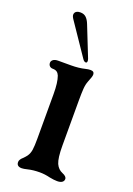

<svg xmlns="http://www.w3.org/2000/svg" viewBox="-138 -751 566 815"><g transform="rotate(20 145.0 -343.5)"><path d="M47 -10Q47 -16 51 -22Q55 -28 61 -33Q71 -43 76 -50Q85 -63 87.5 -80.5Q90 -98 90 -130V-332Q90 -385 80 -412Q76 -422 69 -427Q62 -432 50 -432Q41 -432 35.5 -437.5Q30 -443 30 -452Q30 -460 37.5 -466Q45 -472 60 -472H118Q153 -472 181 -479Q193 -482 203 -482Q220 -482 220 -467Q220 -458 209 -432Q203 -417 201.5 -397Q200 -377 200 -343V-332V-140Q200 -83 210 -60Q220 -38 240 -30Q260 -22 260 -10Q260 -1 252.5 4.5Q245 10 230 10Q216 10 196 6Q172 0 149 0Q119 0 95 6Q79 10 70 10Q47 10 47 -10ZM158 -515 59 -661Q49 -676 55 -686.5Q61 -697 79 -697Q95 -697 105 -687.5Q115 -678 122 -660L176 -524Q179 -516 178 -510.5Q177 -505 172 -505Q165 -505 158 -515Z"/></g></svg>

Font: Raigarh
Style: Regular
Weight: 400
Designer: jaikishan Patel
Foundry: MagicType
Version: Version 1.000;FEAKit 1.0